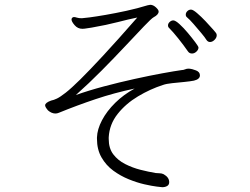

<svg xmlns="http://www.w3.org/2000/svg" viewBox="-20 -749 1040 800"><path d="M767 -463Q781 -462 797 -455.5Q813 -449 813 -435Q813 -419 788 -413Q773 -410 747.5 -407.5Q722 -405 697.5 -402.5Q673 -400 659 -395Q606 -378 555 -347.5Q504 -317 470 -274Q436 -231 433 -177V-170Q433 -131 452 -106Q471 -81 501.5 -65.5Q532 -50 565.5 -41.5Q599 -33 629 -28Q637 -27 645.5 -27Q654 -27 662 -23Q685 -10 685 10Q685 21 676.5 26Q668 31 656 31Q654 31 633.5 28.5Q613 26 582 19Q551 12 516.5 -2Q482 -16 452 -38Q422 -60 403 -93Q384 -126 384 -171V-176Q385 -210 405 -248Q425 -286 460 -320.5Q495 -355 541 -380Q456 -362 378.5 -336Q301 -310 225 -279Q218 -276 211 -276Q195 -276 180 -289Q168 -303 168 -310Q168 -321 193 -330Q204 -332 217.5 -338.5Q231 -345 254 -363Q277 -381 314.5 -418Q352 -455 410 -517.5Q468 -580 552 -676Q517 -669 471 -657Q425 -645 362 -634Q352 -633 342 -631Q332 -629 323 -629Q304 -629 291 -644Q278 -659 278 -668Q278 -673 282 -676Q286 -678 288 -678Q293 -678 300.5 -675.5Q308 -673 321 -673Q326 -673 353 -676.5Q380 -680 420.5 -687Q461 -694 507 -704Q553 -714 595 -727Q603 -729 606 -729Q618 -729 629.5 -718.5Q641 -708 641 -701Q641 -688 620 -677Q611 -672 579.5 -639Q548 -606 502.5 -557.5Q457 -509 403.5 -455Q350 -401 296 -353Q349 -372 413 -389Q477 -406 540.5 -420Q604 -434 656 -443.5Q708 -453 737 -457Q744 -457 751 -460Q758 -463 765 -463ZM883 -602Q883 -592 874 -583Q865 -574 855 -574Q846 -574 840 -583Q834 -593 818.5 -611.5Q803 -630 786.5 -649Q770 -668 759 -677Q754 -681 754 -688Q754 -696 760.5 -702.5Q767 -709 776 -709Q784 -709 801 -694.5Q818 -680 836.5 -660.5Q855 -641 868 -626Q881 -611 881 -610Q882 -608 882.5 -606Q883 -604 883 -602ZM807 -551Q807 -542 798.5 -534Q790 -526 780 -526Q769 -526 763 -535Q745 -561 723 -588.5Q701 -616 686 -631Q680 -636 680 -643Q680 -651 687 -657.5Q694 -664 702 -664Q711 -664 728 -648.5Q745 -633 763 -611.5Q781 -590 794 -572.5Q807 -555 807 -551Z"/></svg>

Font: Moon Stars Kai T Light
Style: Regular
Weight: 300
Designer: GuiWonder
Version: Version 1.101